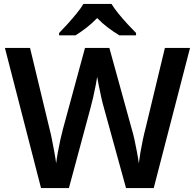

<svg xmlns="http://www.w3.org/2000/svg" viewBox="-20 -1051 993 978"><path d="M948 -807 763 -93H622L509 -503Q503 -523 496 -554.5Q489 -586 483 -616Q477 -646 475 -660Q473 -646 467.5 -616.5Q462 -587 454.5 -555Q447 -523 441 -501L331 -93H189L5 -807H133L231 -400Q238 -374 244.5 -341Q251 -308 257 -275.5Q263 -243 266 -219Q269 -244 275 -277Q281 -310 288 -341.5Q295 -373 301 -395L413 -807H537L651 -394Q658 -372 665 -339.5Q672 -307 678 -275Q684 -243 687 -219Q690 -244 695.5 -276Q701 -308 708 -341Q715 -374 722 -400L820 -807ZM548 -1031Q561 -1009 583.5 -981.5Q606 -954 630 -928Q654 -902 673 -883V-871H588Q561 -887 531 -909.5Q501 -932 475 -959Q449 -932 420.5 -910Q392 -888 365 -871H281V-883Q300 -902 323.5 -928Q347 -954 369.5 -981.5Q392 -1009 405 -1031Z"/></svg>

Font: Noto Sans Telugu UI SemiBold
Style: Regular
Weight: 600
Designer: Jelle Bosma - Monotype Design Team
Foundry: Monotype Imaging Inc.
Version: Version 2.005; ttfautohint (v1.8.4.7-5d5b)